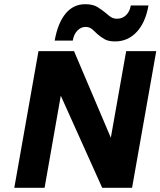

<svg xmlns="http://www.w3.org/2000/svg" viewBox="-20 -893 763 913"><path d="M385 -873Q422 -873 443.5 -859.5Q465 -846 482 -832Q494 -821 506.5 -812.5Q519 -804 537 -804Q562 -804 579.5 -821Q597 -838 602 -867H686Q672 -786 630 -741Q588 -696 527 -696Q495 -696 476.5 -707Q458 -718 443 -731Q430 -744 417.5 -754.5Q405 -765 387 -765Q365 -765 348 -747.5Q331 -730 326 -700H240Q255 -784 292 -828.5Q329 -873 385 -873ZM580 -650H723L608 0H466L269 -438L192 0H48L163 -650H332L507 -238Z"/></svg>

Font: Overused Grotesk
Style: Bold Italic
Weight: 700
Italic angle: -10°
Version: Version 0.003